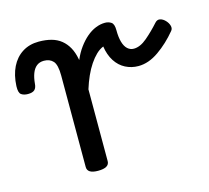

<svg xmlns="http://www.w3.org/2000/svg" viewBox="-138 -615 790 726"><g transform="rotate(-15 257.0 -252.0)"><path d="M161 15Q140 15 129.5 8.5Q119 2 119 -11V-369Q119 -411 106 -425.5Q93 -440 70 -440Q53 -440 41.5 -431Q30 -422 23.5 -405Q17 -388 15 -365Q14 -349 6 -341.5Q-2 -334 -20 -334Q-36 -334 -46 -341Q-56 -348 -55 -374Q-53 -417 -37.5 -448.5Q-22 -480 5.5 -497.5Q33 -515 70 -515Q97 -515 119 -509Q141 -503 157 -490Q173 -477 183.5 -458Q194 -439 199 -413L200 -408Q211 -434 226 -454.5Q241 -475 258 -489.5Q275 -504 293.5 -511.5Q312 -519 330 -519Q344 -519 354.5 -512Q365 -505 365 -481Q365 -453 370.5 -434Q376 -415 386.5 -405.5Q397 -396 411 -396Q436 -396 463 -419Q490 -442 515 -470Q524 -480 535 -477.5Q546 -475 555.5 -465Q565 -455 568 -443.5Q571 -432 564 -424Q531 -384 491 -356Q451 -328 411 -328Q384 -328 360.5 -340Q337 -352 321.5 -376Q306 -400 301 -434Q286 -428 272.5 -415Q259 -402 246.5 -383.5Q234 -365 223.5 -341.5Q213 -318 205 -292V-11Q205 2 194 8.5Q183 15 161 15Z"/></g></svg>

Font: Playwrite HU
Style: Regular
Weight: 400
Designer: Veronika Burian, José Scaglione
Foundry: TypeTogether
Version: Version 1.002